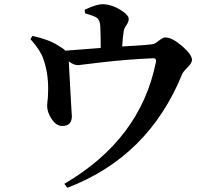

<svg xmlns="http://www.w3.org/2000/svg" viewBox="-20 -825 1040 913"><path d="M383 -779Q440 -805 466 -805Q508 -805 551 -779Q592 -754 592 -735Q592 -721 582 -707Q570 -690 568 -675Q563 -642 561 -604Q674 -610 706 -615Q716 -616 736 -632Q755 -647 766 -647Q798 -647 846 -606Q893 -565 893 -540Q893 -526 873 -506Q850 -483 846 -472Q686 -79 300 68L286 49Q647 -162 721 -528Q726 -549 707 -548Q591 -543 467 -529L351 -515Q331 -515 307 -533Q322 -253 322 -275Q322 -226 277 -226Q248 -225 225 -260Q204 -291 204 -324Q204 -329 206 -345Q208 -361 208 -371Q214 -469 185 -548Q173 -584 125 -639L134 -654Q208 -639 256 -609Q283 -593 291 -584Q298 -584 459 -597Q459 -645 457 -699Q456 -731 438 -742Q425 -750 384 -762Z"/></svg>

Font: Source Han Serif JP
Style: Bold
Weight: 700
Designer: Ryoko NISHIZUKA  (kana & ideographs); Frank Grießhammer (Latin, Greek & Cyrillic); Wenlong ZHANG  (bopomofo); Sandoll Co
Foundry: Adobe Systems Incorporated
Version: Version 1.000;PS 1;hotconv 16.6.53;makeotf.lib2.5.65590